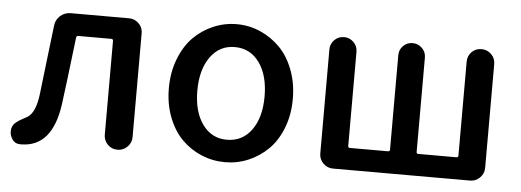

<svg xmlns="http://www.w3.org/2000/svg" viewBox="-43 -675 2172 800"><g transform="rotate(5 1043.0 -275.5)"><path d="M65.4 12.7Q63.5 12.7 62.5 12.7Q40 12.7 28.3 -5.9Q18.6 -20.5 18.6 -37.1Q18.6 -42 19.5 -48.8Q21.5 -56.6 25.4 -63.5Q29.3 -70.3 37.6 -76.7Q45.9 -83 50.3 -85.9Q54.7 -88.9 66.9 -95.2Q79.1 -101.6 82 -103.5Q116.2 -123 126 -203.1Q132.8 -259.8 145 -365.2Q157.2 -470.7 160.2 -493.2Q163.1 -517.6 181.6 -533.7Q200.2 -549.8 224.6 -549.8H468.8Q492.2 -549.8 509.3 -533.2Q526.4 -516.6 526.4 -492.2V-57.6Q526.4 -34.2 509.3 -17.1Q492.2 0 468.8 0H467.8Q443.4 0 426.8 -17.1Q410.2 -34.2 410.2 -57.6V-450.2Q410.2 -458 402.3 -458H264.6Q256.8 -458 255.9 -451.2Q232.4 -251 221.7 -171.9Q197.3 12.7 65.4 12.7Z M659.2 -274.4Q659.2 -340.8 680.7 -396.5Q702.1 -452.1 737.8 -488.3Q773.4 -524.4 820.3 -544.4Q867.2 -564.5 918.5 -564.5Q969.7 -564.5 1016.1 -544.4Q1062.5 -524.4 1098.6 -488.3Q1134.8 -452.1 1156.2 -396.5Q1177.7 -340.8 1177.7 -274.4Q1177.7 -208 1156.2 -152.8Q1134.8 -97.7 1098.6 -62Q1062.5 -26.4 1016.1 -6.8Q969.7 12.7 918.5 12.7Q867.2 12.7 820.3 -6.8Q773.4 -26.4 737.8 -62Q702.1 -97.7 680.7 -152.8Q659.2 -208 659.2 -274.4ZM918 -81.1Q983.4 -81.1 1021.5 -133.8Q1059.6 -186.5 1059.6 -274.4Q1059.6 -362.3 1021.5 -415.5Q983.4 -468.8 918 -468.8Q854.5 -468.8 816.4 -415.5Q778.3 -362.3 778.3 -274.4Q778.3 -186.5 816.4 -133.8Q854.5 -81.1 918 -81.1Z M1369.1 0Q1345.7 0 1328.6 -17.1Q1311.5 -34.2 1311.5 -57.6V-493.2Q1311.5 -516.6 1328.1 -533.2Q1344.7 -549.8 1368.2 -549.8Q1391.6 -549.8 1408.2 -533.2Q1424.8 -516.6 1424.8 -493.2V-99.6Q1424.8 -91.8 1431.6 -91.8H1591.8Q1599.6 -91.8 1599.6 -99.6V-494.1Q1599.6 -517.6 1615.7 -533.7Q1631.8 -549.8 1654.8 -549.8Q1677.7 -549.8 1694.3 -533.7Q1710.9 -517.6 1710.9 -494.1V-99.6Q1710.9 -91.8 1717.8 -91.8H1877.9Q1885.7 -91.8 1885.7 -99.6V-492.2Q1885.7 -516.6 1902.3 -533.2Q1918.9 -549.8 1942.9 -549.8Q1966.8 -549.8 1983.9 -533.2Q2001 -516.6 2001 -492.2V-57.6Q2001 -34.2 1983.9 -17.1Q1966.8 0 1943.4 0Z"/></g></svg>

Font: Gen Jyuu Gothic Medium
Style: Regular
Weight: 500
Designer: [Source Han Sans]
Ryoko NISHIZUKA  (kana & ideographs); Paul D. Hunt (Latin, Greek & Cyrillic); Wenlong ZHANG  (bopomofo
Version: Version 1.002.20150607